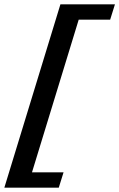

<svg xmlns="http://www.w3.org/2000/svg" viewBox="-25 -752 548 882"><path d="M-5 110 252.5 -732H503L481 -661.5H336.5L122 39.5H267L245 110Z"/></svg>

Font: Newsreader 6pt Medium
Style: Italic
Weight: 500
Italic angle: -17°
Designer: Hugues Gentile
Foundry: Production Type
Version: Version 1.003; ttfautohint (v1.8.3)